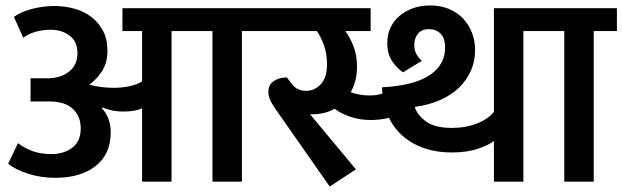

<svg xmlns="http://www.w3.org/2000/svg" viewBox="-20 -666 2282 704"><path d="M31 -604Q57 -623 98 -633.5Q139 -644 179 -644Q218 -644 253.5 -634Q289 -624 315.5 -603.5Q342 -583 358 -552.5Q374 -522 374 -480Q374 -435 353 -403.5Q332 -372 307 -356Q327 -350 350.5 -347Q374 -344 397 -344Q429 -344 457.5 -350.5Q486 -357 501 -368V-552H429V-636H952V-552H867V0H759V-552H609V0H501V-269Q477 -257 431 -257Q411 -257 393.5 -260.5Q376 -264 355 -272L353 -270Q386 -234 386 -181Q386 -101 331 -57.5Q276 -14 182 -14Q130 -14 83 -29Q36 -44 10 -66L46 -141Q71 -122 100.5 -111.5Q130 -101 168 -101Q214 -101 245 -124.5Q276 -148 276 -195Q276 -240 247 -267Q218 -294 160 -294H92V-379H149Q200 -378 232 -402.5Q264 -427 264 -471Q264 -514 235 -535.5Q206 -557 166 -557Q141 -557 114.5 -550.5Q88 -544 65 -528Z M1409 -348Q1509 -357 1560.5 -394Q1612 -431 1612 -491Q1612 -526 1595.5 -542.5Q1579 -559 1554 -559Q1528 -560 1513.5 -543.5Q1499 -527 1499 -501Q1499 -481 1507.5 -466.5Q1516 -452 1527 -443L1458 -401Q1438 -413 1419 -440Q1400 -467 1400 -509Q1400 -539 1411.5 -564Q1423 -589 1444 -607Q1465 -625 1493.5 -635.5Q1522 -646 1557 -646Q1595 -646 1625.5 -633.5Q1656 -621 1677.5 -598.5Q1699 -576 1710.5 -546Q1722 -516 1722 -482Q1722 -442 1707 -407.5Q1692 -373 1664 -345.5Q1636 -318 1594.5 -299.5Q1553 -281 1501 -274Q1509 -245 1541.5 -221Q1574 -197 1637 -197Q1688 -197 1729.5 -213.5Q1771 -230 1791 -256V-636H1984V-552H1899V0H1791V-149Q1774 -135 1733.5 -121Q1693 -107 1637 -107Q1556 -107 1496 -140Q1436 -173 1406 -234Q1376 -226 1339 -226Q1301 -226 1267 -237Q1233 -248 1207 -267Q1170 -247 1127 -247H1117L1285 -45L1189 18L991 -265Q975 -288 969.5 -302Q964 -316 964 -330Q964 -355 983.5 -368.5Q1003 -382 1032 -382L1050 -358Q1069 -333 1102 -333Q1134 -333 1156.5 -357.5Q1179 -382 1179 -430Q1179 -470 1167.5 -501Q1156 -532 1142 -552H929V-636H1339V-552H1246Q1260 -535 1274.5 -500.5Q1289 -466 1289 -421Q1289 -393 1283 -370.5Q1277 -348 1266 -328Q1279 -323 1297 -319.5Q1315 -316 1335 -316Q1347 -316 1359 -317.5Q1371 -319 1382 -323Q1382 -328 1381.5 -334Q1381 -340 1381 -346Z M2049 -552H1964V-636H2242V-552H2157V0H2049Z"/></svg>

Font: Mukta SemiBold
Style: Regular
Weight: 600
Designer: Girish Dalvi and Yashodeep Gholap
Foundry: Ek Type
Version: Version 2.538;PS 1.002;hotconv 16.6.51;makeotf.lib2.5.65220;